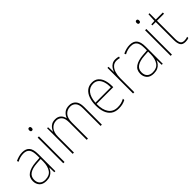

<svg xmlns="http://www.w3.org/2000/svg" viewBox="174 -1756 2800 2800"><g transform="rotate(-45 1574.0 -356.0)"><path d="M232 -537Q307 -537 343.5 -494Q380 -451 380 -353V0H358L355 -99H353Q342 -71 322 -46Q302 -21 269.5 -5.5Q237 10 189 10Q116 10 80 -29.5Q44 -69 44 -129Q44 -208 103 -247.5Q162 -287 266 -295L354 -301V-347Q354 -437 324.5 -474.5Q295 -512 232 -512Q200 -512 167.5 -504Q135 -496 98 -476L88 -501Q122 -517 158.5 -527Q195 -537 232 -537ZM267 -271Q175 -265 123.5 -231Q72 -197 72 -129Q72 -75 102.5 -44.5Q133 -14 189 -14Q276 -14 314.5 -71.5Q353 -129 354 -220V-277Z M557 -722Q573 -722 578 -712Q583 -702 583 -690Q583 -677 577.5 -667.5Q572 -658 556 -658Q542 -658 536.5 -667.5Q531 -677 531 -690Q531 -702 536.5 -712Q542 -722 557 -722ZM569 -528V0H543V-528Z M1200 -538Q1262 -538 1300.5 -496Q1339 -454 1339 -366V0H1313V-364Q1313 -444 1280.5 -478.5Q1248 -513 1200 -513Q1134 -513 1093 -468Q1052 -423 1052 -331V0H1026V-358Q1026 -443 993 -478Q960 -513 912 -513Q847 -513 805 -464.5Q763 -416 763 -329V0H737V-528H757L761 -431H763Q772 -454 789.5 -479Q807 -504 836.5 -521Q866 -538 912 -538Q966 -538 998.5 -508.5Q1031 -479 1042 -430H1044Q1062 -477 1099.5 -507.5Q1137 -538 1200 -538Z M1670 -538Q1732 -538 1770 -504.5Q1808 -471 1825.5 -416Q1843 -361 1843 -295V-269H1498Q1497 -146 1544.5 -80.5Q1592 -15 1683 -15Q1723 -15 1754 -23Q1785 -31 1824 -51V-23Q1792 -6 1758.5 2Q1725 10 1683 10Q1609 10 1562.5 -24.5Q1516 -59 1494 -120Q1472 -181 1472 -261Q1472 -338 1493.5 -401Q1515 -464 1559 -501Q1603 -538 1670 -538ZM1670 -513Q1598 -513 1552.5 -457.5Q1507 -402 1499 -293H1817Q1817 -356 1801.5 -406Q1786 -456 1753.5 -484.5Q1721 -513 1670 -513Z M2150 -536Q2188 -536 2218 -525L2211 -501Q2197 -505 2182.5 -507.5Q2168 -510 2150 -510Q2102 -510 2070.5 -480Q2039 -450 2023.5 -400Q2008 -350 2008 -290V0H1982V-528H2004L2007 -420H2009Q2018 -449 2036 -475.5Q2054 -502 2082.5 -519Q2111 -536 2150 -536Z M2447 -537Q2522 -537 2558.5 -494Q2595 -451 2595 -353V0H2573L2570 -99H2568Q2557 -71 2537 -46Q2517 -21 2484.5 -5.5Q2452 10 2404 10Q2331 10 2295 -29.5Q2259 -69 2259 -129Q2259 -208 2318 -247.5Q2377 -287 2481 -295L2569 -301V-347Q2569 -437 2539.5 -474.5Q2510 -512 2447 -512Q2415 -512 2382.5 -504Q2350 -496 2313 -476L2303 -501Q2337 -517 2373.5 -527Q2410 -537 2447 -537ZM2482 -271Q2390 -265 2338.5 -231Q2287 -197 2287 -129Q2287 -75 2317.5 -44.5Q2348 -14 2404 -14Q2491 -14 2529.5 -71.5Q2568 -129 2569 -220V-277Z M2772 -722Q2788 -722 2793 -712Q2798 -702 2798 -690Q2798 -677 2792.5 -667.5Q2787 -658 2771 -658Q2757 -658 2751.5 -667.5Q2746 -677 2746 -690Q2746 -702 2751.5 -712Q2757 -722 2772 -722ZM2784 -528V0H2758V-528Z M3057 -15Q3078 -15 3094.5 -18Q3111 -21 3124 -27V-2Q3110 3 3094.5 6.5Q3079 10 3057 10Q2996 10 2974.5 -27Q2953 -64 2953 -130V-503H2883V-524L2951 -528L2958 -658H2979V-528H3124V-503H2979V-130Q2979 -74 2995 -44.5Q3011 -15 3057 -15Z"/></g></svg>

Font: Noto Sans SemiCondensed Thin
Style: Regular
Weight: 100
Width: 4
Designer: Monotype Design Team
Foundry: Monotype Imaging Inc.
Version: Version 2.013; ttfautohint (v1.8.4.7-5d5b)